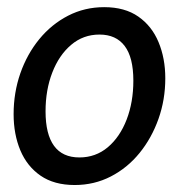

<svg xmlns="http://www.w3.org/2000/svg" viewBox="-20 -520 529 550"><path d="M194 10Q135 10 96.2 -16.8Q57.5 -43.5 38.2 -89.5Q19 -135.5 19 -193Q19 -254.5 38.2 -309.8Q57.5 -365 92.5 -407.8Q127.5 -450.5 175 -475Q222.5 -499.5 278.5 -499.5Q337.5 -499.5 376.2 -472.5Q415 -445.5 434.2 -399.2Q453.5 -353 453.5 -295.5Q453.5 -234.5 434 -179.5Q414.5 -124.5 379.8 -81.8Q345 -39 297.5 -14.5Q250 10 194 10ZM207.5 -69Q254 -69 288.8 -98.2Q323.5 -127.5 342.8 -177.5Q362 -227.5 362 -289Q362 -355.5 337.2 -388.2Q312.5 -421 265 -421Q218.5 -421 183.8 -391.5Q149 -362 129.8 -312.2Q110.5 -262.5 110.5 -201Q110.5 -135.5 134.8 -102.2Q159 -69 207.5 -69Z"/></svg>

Font: Cabin
Style: Italic
Weight: 400
Width: 4
Italic angle: -10°
Designer: Pablo Impallari
Foundry: Pablo Impallari. http://www.impallari.com Igino Marini. http://www.ikern.com
Version: Version 3.001